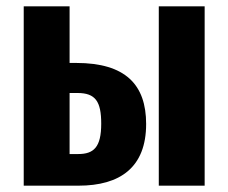

<svg xmlns="http://www.w3.org/2000/svg" viewBox="-20 -587 722 607"><path d="M221 -388H200V-567H55V0H228C360 0 442 -58 442 -195C442 -319 377 -388 221 -388ZM482 -567V0H627V-567ZM227 -100H200V-293H225C282 -293 300 -266 300 -196C300 -121 276 -100 227 -100Z"/></svg>

Font: Glow Sans TC Compressed
Style: Bold
Weight: 700
Width: 2
Designer: Ryoko NISHIZUKA (kana, bopomofo & ideographs); Paul D. Hunt (Latin, Greek & Cyrillic); Sandoll Communications, Soo-young
Version: Version 0.93